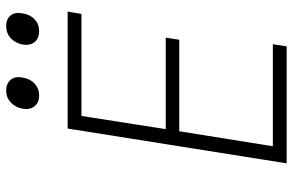

<svg xmlns="http://www.w3.org/2000/svg" viewBox="-188 -788 975 640"><g transform="rotate(-90 300.0 -467.5)"><path d="M76 0 192 -730H582L574 -684H234L190 -403H495L488 -358H183L133 -46H473L466 0ZM517 -825Q493 -825 480.5 -840Q468 -855 472 -880Q477 -905 493.5 -920Q510 -935 534 -935Q557 -935 569 -920Q581 -905 576 -880Q572 -855 556 -840Q540 -825 517 -825ZM302 -825Q279 -825 266.5 -840Q254 -855 258 -880Q263 -905 279.5 -920Q296 -935 319 -935Q342 -935 354.5 -920Q367 -905 362 -880Q358 -855 341.5 -840Q325 -825 302 -825Z"/></g></svg>

Font: NKDuy Mono Thin
Style: Italic
Weight: 100
Italic angle: -9°
Monospace: yes
Designer: NKDuy
Foundry: NKDuy
Version: Version 2.251; ttfautohint (v1.8.4.7-5d5b)